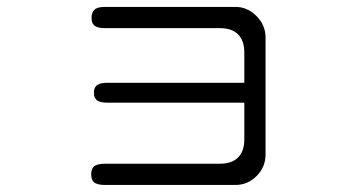

<svg xmlns="http://www.w3.org/2000/svg" viewBox="-20 -520 1040 556"><path d="M258.8 -271.5Q252 -264.6 252 -252.9Q252 -242.2 254.4 -237.8Q256.8 -233.4 258.8 -231.4Q267.6 -222.7 290 -222.7H687.5V-116.2Q687.5 -82 669.4 -64Q651.4 -45.9 617.2 -45.9H283.2Q260.7 -45.9 251 -37.1Q244.1 -29.3 244.1 -15.1Q244.1 -1 251 6.8Q260.7 15.6 283.2 15.6H662.1Q697.3 15.6 723.1 -10.3Q749 -36.1 749 -73.2V-411.1Q749 -447.3 722.7 -473.6Q696.3 -500 662.1 -500H283.2Q261.7 -500 253.4 -491.7Q245.1 -483.4 245.1 -468.8Q245.1 -454.1 252 -447.3Q260.7 -438.5 283.2 -438.5H617.2Q651.4 -438.5 669.4 -420.4Q687.5 -402.3 687.5 -368.2V-280.3H290Q267.6 -280.3 258.8 -271.5Z"/></svg>

Font: FakePearl
Style: ExtraLight
Weight: 300
Version: Version 1.2